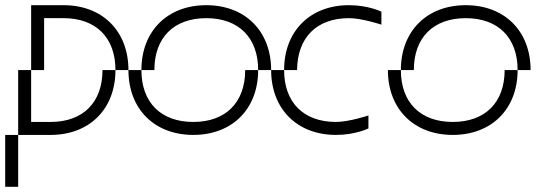

<svg xmlns="http://www.w3.org/2000/svg" viewBox="-20 -520 2065 740"><path d="M425 -250H375C375 -125 300 -50 175 -50H100V-250H50V0H100H175C325 0 425 -100 425 -250ZM0 200H50V0H0ZM100 -250H150V-450H225C350 -450 425 -375 425 -250H475C475 -400 375 -500 225 -500H100Z M525 -250H475C475 -100 575 0 725 0C875 0 975 -100 975 -250H925C925 -125 850 -50 725 -50C600 -50 525 -125 525 -250ZM525 -250H575C575 -375 650 -450 775 -450C900 -450 975 -375 975 -250H1025C1025 -400 925 -500 775 -500C625 -500 525 -400 525 -250Z M1075 -250H1025C1025 -100 1125 0 1275 0C1350 0 1400 -25 1400 -25V-75C1400 -75 1325 -50 1275 -50C1150 -50 1075 -125 1075 -250ZM1075 -250H1125C1126 -375 1200 -450 1325 -450C1375 -450 1450 -425 1450 -425V-475C1450 -475 1400 -500 1325 -500C1175 -500 1075 -400 1075 -250Z M1525 -250H1475C1475 -100 1575 0 1725 0C1875 0 1975 -100 1975 -250H1925C1925 -125 1850 -50 1725 -50C1600 -50 1525 -125 1525 -250ZM1525 -250H1575C1575 -375 1650 -450 1775 -450C1900 -450 1975 -375 1975 -250H2025C2025 -400 1925 -500 1775 -500C1625 -500 1525 -400 1525 -250Z"/></svg>

Font: LS-VG5000 Light Shifted
Style: Regular
Weight: 400
Designer: Justin Bihan, 2021
Foundry: Justin Bihan, 2021
Version: Version 1.000;Glyphs 3.1.2 (3151)